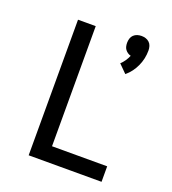

<svg xmlns="http://www.w3.org/2000/svg" viewBox="-139 -873 878 978"><g transform="rotate(20 300.0 -384.0)"><path d="M449 -557 406 -600Q418 -611 427.5 -625Q437 -639 443 -654Q434 -656 426 -661.5Q418 -667 412.5 -674.5Q407 -682 405 -691.5Q403 -701 403 -710Q403 -722 406.5 -733.5Q410 -745 418.5 -753Q427 -761 438 -764.5Q449 -768 461 -768Q473 -768 484 -764.5Q495 -761 503.5 -753Q512 -745 515.5 -733.5Q519 -722 519 -710Q519 -688 514.5 -667Q510 -646 501 -626Q492 -606 479 -588.5Q466 -571 449 -557ZM128 0V-735H224V-84H523V0Z"/></g></svg>

Font: Iosevka Custom Medium Extended
Style: Regular
Weight: 500
Width: 7
Monospace: yes
Designer: Belleve Invis
Foundry: Belleve Invis
Version: Version 11.2.4; ttfautohint (v1.8.4)